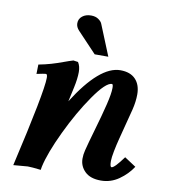

<svg xmlns="http://www.w3.org/2000/svg" viewBox="-80 -774 743 845"><g transform="rotate(10 291.5 -352.0)"><path d="M428.2 -490.7Q472.7 -490.7 496.1 -466.1Q519.5 -441.4 519.5 -398.4Q519.5 -366.2 510.3 -329.1Q504.9 -308.1 493.4 -263.7Q481.9 -219.2 474.9 -192.1Q467.8 -165 461.9 -135Q456.1 -105 456.1 -90.3Q456.1 -63.5 463.4 -63.5Q476.1 -63.5 515.1 -117.2L566.4 -83.5Q543.5 -48.3 507.1 -22.9Q470.7 2.4 427.2 2.4Q379.9 2.4 355.5 -21.5Q331.1 -45.4 331.1 -79.1Q331.1 -97.2 335.9 -116.2Q343.3 -146.5 363 -214.4Q382.8 -282.2 395 -332.3Q407.2 -382.3 407.2 -407.7Q407.2 -424.8 401.9 -424.8Q374.5 -424.8 321.3 -348.1Q268.1 -271.5 221.4 -173.3Q174.8 -75.2 161.1 -12.7Q159.2 -2.9 158.7 2Q117.2 -2.9 100.1 -2.9L36.1 2.4Q114.7 -338.9 114.7 -401.4Q114.7 -418 107.9 -418Q101.6 -418 66.9 -410.6L67.9 -452.6Q98.6 -458.5 123.5 -465.8Q148.4 -473.1 174.3 -482.7Q200.2 -492.2 216.8 -497.1L237.8 -494.1Q249 -477.1 249 -450.7Q249 -421.4 240.2 -380.9Q237.8 -368.2 226.1 -316.4Q335.9 -490.7 428.2 -490.7ZM365.2 -540H304.2L219.2 -629.9Q205.1 -644.5 205.1 -661.6Q205.1 -681.2 220.5 -693.4Q235.8 -705.6 259.3 -705.6Q279.8 -705.6 292.7 -696.3Q305.7 -687 309.1 -677.7Q355 -564.9 365.2 -540Z"/></g></svg>

Font: Flanker
Style: Bold Italic
Weight: 700
Italic angle: -12°
Designer: Flanker
Version: Version 2.000